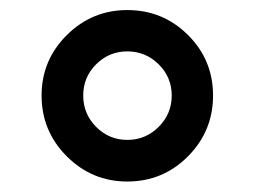

<svg xmlns="http://www.w3.org/2000/svg" viewBox="-20 -752 496 374"><path d="M228 -398.4Q159.2 -398.4 110.1 -447.5Q61 -496.6 61 -565.9Q61 -634.8 110.1 -683.6Q159.2 -732.4 228 -732.4Q297.4 -732.4 346.2 -683.8Q395 -635.3 395 -565.9Q395 -496.6 346.2 -447.5Q297.4 -398.4 228 -398.4ZM167.2 -504.9Q192.4 -479.5 228 -479.5Q263.7 -479.5 289.1 -504.9Q314.5 -530.3 314.5 -565.9Q314.5 -601.6 289.1 -626.7Q263.7 -651.9 228 -651.9Q192.4 -651.9 167.2 -626.7Q142.1 -601.6 142.1 -565.9Q142.1 -530.3 167.2 -504.9Z"/></svg>

Font: Karasuma Gothic
Style: Regular
Weight: 500
Designer: Rasmus Andersson / Ryoko Nishizuka
Foundry: Genbu
Version: Version 1.00